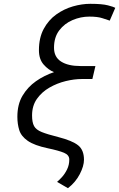

<svg xmlns="http://www.w3.org/2000/svg" viewBox="-20 -796 624 1006"><path d="M336 190 279 157Q290 148 305 131.5Q320 115 331.5 91.5Q343 68 343 40Q343 16 315.5 4.5Q288 -7 231 -19Q160 -34 125.5 -58Q91 -82 81 -114Q71 -146 71 -184Q71 -249 98 -294.5Q125 -340 168.5 -370.5Q212 -401 263 -418Q233 -430 208.5 -458Q184 -486 184 -533Q184 -598 209 -644.5Q234 -691 274.5 -720Q315 -749 362 -762.5Q409 -776 453 -776Q515 -776 545.5 -768Q576 -760 584 -755L555 -688Q542 -692 517 -700.5Q492 -709 448 -709Q403 -709 360.5 -691Q318 -673 290.5 -637Q263 -601 263 -546Q263 -497 300 -473.5Q337 -450 401 -450H480L464 -382H409Q369 -382 324 -371Q279 -360 239 -337Q199 -314 173.5 -278Q148 -242 148 -191Q148 -155 158.5 -135.5Q169 -116 199 -104Q229 -92 285 -78Q359 -59 389.5 -34.5Q420 -10 420 41Q420 74 398 116.5Q376 159 336 190Z"/></svg>

Font: Ubuntu Sans Mono
Style: Italic
Weight: 400
Italic angle: -13.5°
Monospace: yes
Designer: Dalton Maag Ltd
Foundry: Dalton Maag Ltd
Version: Version 1.006